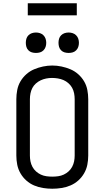

<svg xmlns="http://www.w3.org/2000/svg" viewBox="-20 -1147 640 1175"><path d="M300 8Q272 8 243.5 3.5Q215 -1 189 -12Q163 -23 141.5 -42Q120 -61 105.5 -86Q91 -111 85.5 -139Q80 -167 80 -195V-540Q80 -568 85.5 -596.5Q91 -625 105.5 -649.5Q120 -674 141.5 -693Q163 -712 189 -723Q215 -734 243.5 -740Q272 -746 300 -746Q328 -746 356.5 -740Q385 -734 411 -723Q437 -712 458.5 -693Q480 -674 494.5 -649.5Q509 -625 514.5 -596.5Q520 -568 520 -540V-195Q520 -167 514.5 -139Q509 -111 494.5 -86Q480 -61 458.5 -42Q437 -23 411 -12Q385 -1 356.5 3.5Q328 8 300 8ZM300 -66Q318 -66 336 -68.5Q354 -71 370 -78.5Q386 -86 399.5 -98Q413 -110 421.5 -126Q430 -142 433.5 -159.5Q437 -177 437 -195V-540Q437 -558 433.5 -576Q430 -594 421.5 -609.5Q413 -625 399 -637.5Q385 -650 368.5 -657Q352 -664 334 -667Q316 -670 298 -670Q280 -670 262.5 -666.5Q245 -663 229 -655.5Q213 -648 199.5 -636Q186 -624 178 -608.5Q170 -593 166.5 -575.5Q163 -558 163 -540V-195Q163 -177 166.5 -159.5Q170 -142 178.5 -126Q187 -110 200.5 -98Q214 -86 230 -78.5Q246 -71 264 -68.5Q282 -66 300 -66ZM400 -823Q387 -823 375 -826.5Q363 -830 354 -839Q345 -848 341.5 -860Q338 -872 338 -885Q338 -898 341.5 -910Q345 -922 354 -931Q363 -940 375 -944Q387 -948 400 -948Q413 -948 425 -944Q437 -940 446 -931Q455 -922 459 -910Q463 -898 463 -885Q463 -872 459 -860Q455 -848 446 -839Q437 -830 425 -826.5Q413 -823 400 -823ZM200 -823Q187 -823 175 -826.5Q163 -830 154 -839Q145 -848 141.5 -860Q138 -872 138 -885Q138 -898 141.5 -910Q145 -922 154 -931Q163 -940 175 -944Q187 -948 200 -948Q213 -948 225 -944Q237 -940 246 -931Q255 -922 259 -910Q263 -898 263 -885Q263 -872 259 -860Q255 -848 246 -839Q237 -830 225 -826.5Q213 -823 200 -823ZM150 -1053V-1127H450V-1053Z"/></svg>

Font: Iosevka Curly Extended
Style: Regular
Weight: 400
Width: 7
Monospace: yes
Designer: Belleve Invis
Foundry: Belleve Invis
Version: Version 11.1.0; ttfautohint (v1.8.3)